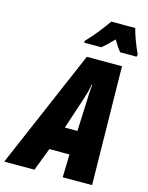

<svg xmlns="http://www.w3.org/2000/svg" viewBox="-196 -1038 867 1123"><g transform="rotate(15 238.0 -476.5)"><path d="M215 -805 213 -793H317C335 -807 358 -829 387 -859C403 -831 418 -809 432 -793H531L534 -807C514 -849 489 -914 480 -953H335C297 -899 258 -849 215 -805ZM-58 0H125L178 -139H300L296 0H474L463 -717H250ZM233 -284 295 -472C306 -505 314 -533 320 -568H323C319 -531 318 -501 317 -469L309 -284Z"/></g></svg>

Font: Noto Sans ExtraCondensed Black
Style: Italic
Weight: 900
Width: 2
Italic angle: -12°
Designer: Monotype Design Team
Foundry: Monotype Imaging Inc.
Version: Version 2.013